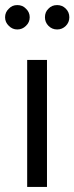

<svg xmlns="http://www.w3.org/2000/svg" viewBox="-31 -736 293 756"><path d="M76 0H154V-500H76ZM37 -716Q17 -716 4 -702Q-11 -688 -11 -668Q-11 -648 4 -634Q18 -620 37 -620Q57 -620 71 -634Q86 -648 86 -668Q86 -688 71 -702Q58 -716 37 -716ZM194 -716Q173 -716 160 -702Q146 -689 146 -668Q146 -648 160 -634Q174 -620 194 -620Q214 -620 228 -634Q242 -648 242 -668Q242 -688 228 -702Q214 -716 194 -716Z"/></svg>

Font: Unageo
Style: Regular
Weight: 400
Designer: Richard Sepsi
Foundry: Richard Sepsi
Version: Version 2.000